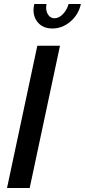

<svg xmlns="http://www.w3.org/2000/svg" viewBox="-20 -937 423 957"><path d="M166 -709H279L128 0H15ZM252 -846Q273 -846 293 -866Q313 -886 322 -917H383Q372 -865 331.5 -830Q291 -795 241 -795Q198 -795 172.5 -821Q147 -847 147 -888Q147 -901 151 -917H212Q211 -912 210.5 -907.5Q210 -903 210 -899Q210 -877 221.5 -861.5Q233 -846 252 -846Z"/></svg>

Font: Raleway SemiBold
Style: Italic
Weight: 600
Italic angle: -12°
Designer: Matt McInerney, Pablo Impallari, Rodrigo Fuenzalida
Foundry: Matt McInerney, Pablo Impallari, Rodrigo Fuenzalida
Version: Version 4.026